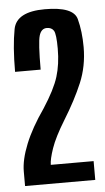

<svg xmlns="http://www.w3.org/2000/svg" viewBox="-51 -714 411 748"><g transform="rotate(-5 155.0 -340.0)"><path d="M16.5 0H291V-73.5H123.5Q123.5 -95 138 -137.2Q152.5 -179.5 191.5 -243Q237 -316.5 264 -380.8Q291 -445 291 -519.5Q291 -581 277.8 -630.2Q264.5 -679.5 153 -679.5Q42 -679.5 29.2 -612.8Q16.5 -546 16.5 -446.5H116.5Q116.5 -551.5 124.5 -578.8Q132.5 -606 154.5 -606Q173 -606 181.5 -592.8Q190 -579.5 190 -522Q190 -461.5 175 -413Q160 -364.5 114.5 -294.5Q65 -223.5 40.8 -163.2Q16.5 -103 16.5 -57Z"/></g></svg>

Font: Anybody ExtraCondensed Medium
Style: Regular
Weight: 500
Width: 2
Version: Version 1.113;gftools[0.9.25]